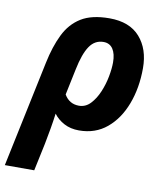

<svg xmlns="http://www.w3.org/2000/svg" viewBox="-120 -628 802 939"><g transform="rotate(10 281.5 -158.0)"><path d="M-32 240 79 -288Q96 -370 125.5 -430.5Q155 -491 207.5 -523.5Q260 -556 348 -556Q448 -556 499.5 -497.5Q551 -439 551 -344Q551 -246 520.5 -165.5Q490 -85 433 -37.5Q376 10 295 10Q253 10 221 -7Q189 -24 169 -51Q164 -13 157.5 24.5Q151 62 143 103L114 240ZM274 -109Q307 -109 331 -134.5Q355 -160 371 -198Q387 -236 394.5 -276Q402 -316 402 -346Q402 -389 386 -413Q370 -437 339 -437Q296 -437 270 -398.5Q244 -360 228 -281L201 -152Q226 -109 274 -109Z"/></g></svg>

Font: BC Sans
Style: Bold Italic
Weight: 700
Italic angle: -12°
Designer: Monotype Design Team
Province of B.C.
Foundry: Monotype Imaging Inc.
Version: Version 2.000;GOOG;noto-source:20170915:90ef993387c0